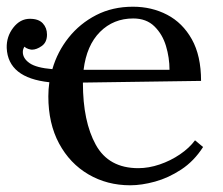

<svg xmlns="http://www.w3.org/2000/svg" viewBox="-25 -536 664 572"><path d="M580 -98Q553 -56 515 -31Q477 -6 437 5Q397 16 363 16Q294 16 238.5 -16.5Q183 -49 151 -108.5Q119 -168 119 -249Q119 -270 122 -291Q-1 -304 -5 -393Q-6 -427 14.5 -453.5Q35 -480 64 -480Q90 -480 102.5 -466.5Q115 -453 115 -433Q115 -410 99.5 -399Q84 -388 70 -388Q67 -388 60 -390Q53 -392 48 -397Q43 -390 43 -381Q43 -362 63 -348Q83 -334 131 -330Q146 -382 179.5 -424Q213 -466 261.5 -491Q310 -516 371 -516Q427 -516 473 -492Q519 -468 546.5 -419Q574 -370 574 -295L222 -290V-289Q222 -174 260.5 -104.5Q299 -35 387 -35Q418 -35 450.5 -46Q483 -57 511 -76Q539 -95 556 -118ZM372 -481Q313 -481 273 -441Q233 -401 224 -328H480Q480 -364 469.5 -399Q459 -434 435 -457.5Q411 -481 372 -481Z"/></svg>

Font: Lora
Style: Regular
Weight: 400
Designer: Olga Karpushina, Alexei Vanyashin (Cyrillic)
Foundry: Cyreal
Version: Version 3.005; ttfautohint (v1.8.4.7-5d5b)